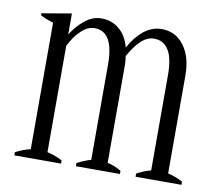

<svg xmlns="http://www.w3.org/2000/svg" viewBox="-66 -635 815 713"><g transform="rotate(10 341.0 -278.5)"><path d="M661 -12C642 -22 624 -29 605 -33C605 -33 605 -402 605 -402C605 -450 594 -487 573 -515C552 -543 524 -557 489 -557C464 -557 441 -548 420 -531C399 -513 382 -491 369 -466C361 -495 348 -518 329 -533C311 -549 288 -557 262 -557C239 -557 218 -549 199 -533C180 -518 164 -499 150 -477C150 -477 150 -556 150 -556C150 -556 38 -537 38 -537C38 -537 38 -530 38 -530C51 -522 68 -516 87 -510C87 -510 87 -33 87 -33C68 -29 50 -22 31 -12C31 -12 31 0 31 0C31 0 207 0 207 0C207 0 207 -12 207 -12C188 -22 169 -29 150 -33C150 -33 150 -434 150 -434C163 -460 177 -480 194 -495C210 -510 226 -517 243 -517C291 -517 315 -476 315 -393C315 -393 315 -33 315 -33C302 -30 285 -23 263 -12C263 -12 263 0 263 0C263 0 429 0 429 0C429 0 429 -12 429 -12C412 -22 395 -29 377 -33C377 -33 377 -402 377 -402C377 -413 376 -424 374 -435C388 -460 402 -480 418 -495C434 -510 450 -517 467 -517C490 -517 508 -508 521 -488C534 -469 541 -437 541 -393C541 -393 541 -33 541 -33C527 -30 509 -23 488 -12C488 -12 488 0 488 0C488 0 661 0 661 0C661 0 661 -12 661 -12Z"/></g></svg>

Font: BUSH 25 TRIRONG 0515 A
Style: Regular
Weight: 400
Designer: Katatrad Team
Foundry: CadsonDemak